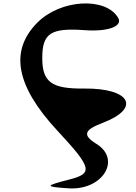

<svg xmlns="http://www.w3.org/2000/svg" viewBox="-20 -693 775 1095"><path d="M194 -565C33 -404 70 -203 308 53C505 265 512 296 375 331C234 367 234 372 371 381C565 394 675 216 529 127C450 78 459 48 565 8C786 -76 724 -191 459 -188C274 -186 221 -225 221 -362C221 -503 269 -535 463 -521C595 -511 682 -543 654 -591C583 -712 326 -697 194 -565Z"/></svg>

Font: Venom Sans
Style: Regular
Weight: 400
Version: Version 1.001